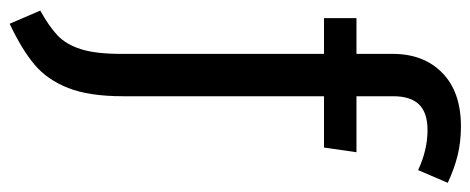

<svg xmlns="http://www.w3.org/2000/svg" viewBox="-316 -474 999 408"><g transform="rotate(90 184.0 -269.5)"><path d="M184 -605V-527H303L293 -458H184V-31Q184 41 166.5 85.5Q149 130 117 157Q85 184 30 210L2 145Q36 126 55 108Q74 90 84 58.5Q94 27 94 -27V-458H18V-527H94V-604Q94 -670 134.5 -709.5Q175 -749 248 -749Q281 -749 309.5 -742Q338 -735 368 -721L341 -658Q298 -678 256 -678Q219 -678 201.5 -660Q184 -642 184 -605Z"/></g></svg>

Font: Fira Sans Condensed
Style: Regular
Weight: 400
Width: 3
Designer: bBox Type GmbH & Carrois Corporate GbR & Edenspiekermann AG
Foundry: bBox Type GmbH & Carrois Corporate GbR & Edenspiekermann AG
Version: Version 4.301